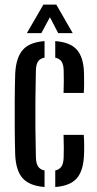

<svg xmlns="http://www.w3.org/2000/svg" viewBox="-20 -780 410 808"><path d="M44 -128Q42.5 -174.5 42 -236.5Q41.5 -298.5 42 -360.8Q42.5 -423 44 -470.5Q47.5 -538 76 -570.2Q104.5 -602.5 167.5 -607V-537.5Q148.5 -534 140 -521.2Q131.5 -508.5 131 -482.5Q129.5 -417 129 -359Q128.5 -301 129 -242.8Q129.5 -184.5 131 -120Q131.5 -93 140 -79.8Q148.5 -66.5 167.5 -62.5V7Q104 2 75.5 -29.8Q47 -61.5 44 -128ZM247.5 -389Q248.5 -411 248.5 -438.8Q248.5 -466.5 248 -482.5Q247.5 -508.5 239 -521Q230.5 -533.5 212.5 -537.5V-607Q275 -602.5 303.2 -571Q331.5 -539.5 333.5 -473.5Q334 -455 334 -431Q334 -407 332.5 -389ZM212.5 7V-62.5Q230.5 -66.5 239 -79.8Q247.5 -93 248 -120Q248.5 -137 248.5 -160.5Q248.5 -184 247.5 -212.5H332.5Q334 -194.5 334.2 -170.8Q334.5 -147 333.5 -128Q331 -61 302.8 -29.2Q274.5 2.5 212.5 7ZM93 -640.5 162.5 -760.5H217L286 -640.5H225L190 -707.5L154 -640.5Z"/></svg>

Font: Big Shoulders Stencil Display SemiBold
Style: Regular
Weight: 600
Designer: Patric King
Foundry: XO Type Co
Version: Version 1.000